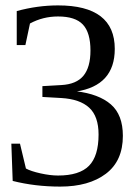

<svg xmlns="http://www.w3.org/2000/svg" viewBox="-20 -491 495 711"><path d="M262 -152V-153Q346 -143 390.5 -104.5Q435 -66 435 12Q435 105 372 152.5Q309 200 203 200Q110 200 27 179L22 41H54L76 133Q94 143 130 151Q166 159 195 159Q274 159 309.5 123Q345 87 345 7Q345 -60 310.5 -92Q276 -124 207 -128L137 -132V-172L207 -176Q263 -179 289 -210.5Q315 -242 315 -304Q315 -370 287 -400Q259 -430 195 -430Q139 -430 91 -404L74 -324H42V-450Q119 -471 195 -471Q405 -471 405 -310Q405 -174 262 -152Z"/></svg>

Font: Libra Serif Modern
Style: Regular
Weight: 400
Designer: Stefan Peev, Context Ltd
Foundry: Stefan Peev, Context Ltd
Version: Version 1.000